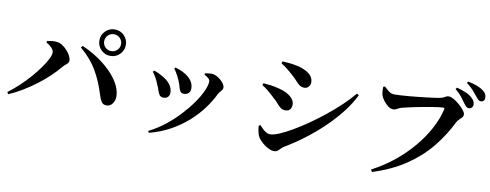

<svg xmlns="http://www.w3.org/2000/svg" viewBox="-70 -1204 4141 1621"><g transform="rotate(10 2000.0 -393.0)"><path d="M706.2 -642.5Q706.2 -689.7 739.3 -722.8Q772.4 -755.9 819.6 -755.9Q866.8 -755.9 899.9 -722.8Q933 -689.7 933 -642.5Q933 -595.3 899.9 -562.2Q866.8 -529.1 819.6 -529.1Q772.4 -529.1 739.3 -562.2Q706.2 -595.3 706.2 -642.5ZM747.2 -642.5Q747.2 -612.4 768.3 -591.3Q789.5 -570.1 819.6 -570.1Q849.7 -570.1 870.9 -591.3Q892 -612.4 892 -642.5Q892 -672.6 870.9 -693.8Q849.7 -715 819.6 -715Q789.5 -715 768.3 -693.8Q747.2 -672.6 747.2 -642.5ZM269.5 -546.1 273.4 -561Q288.5 -564.4 309.8 -566.8Q331.1 -569.2 350.2 -567.6Q376.1 -566.2 400.4 -551.3Q424.7 -536.4 444.4 -514.5Q464.1 -492.5 475.6 -470.2Q487.1 -448 487.1 -431Q487.1 -411.7 468.6 -397.3Q450 -382.8 433.4 -363.2Q401.3 -324.3 356.7 -281.9Q312.1 -239.6 258.3 -198.8Q204.5 -158 145.8 -122.3Q87.2 -86.7 27.8 -61L16.2 -77.9Q62.8 -111.8 109.1 -155.3Q155.4 -198.8 195.9 -244.9Q236.5 -291.1 267.8 -335.1Q299.2 -379.1 317.4 -414.8Q335.6 -450.6 335.6 -471.6Q335.6 -486.3 326.8 -499.5Q317.9 -512.7 303.2 -524.7Q288.6 -536.8 269.5 -546.1ZM861.5 -111.7Q830.7 -111 816.1 -133.8Q801.5 -156.6 790.2 -194.6Q758.1 -301.3 705.7 -391.1Q653.3 -480.9 562.8 -556.2L574.7 -571.6Q638.3 -545.3 700.5 -505.4Q762.7 -465.6 813.7 -416.5Q864.7 -367.4 895.9 -314Q927.1 -260.5 929.8 -206.1Q931.3 -181.6 922.5 -159.9Q913.6 -138.2 898.1 -125.3Q882.6 -112.5 861.5 -111.7Z M1369.8 -516.8 1379.2 -528.2Q1402.6 -520.3 1422.5 -513Q1442.5 -505.7 1462.6 -493Q1498.4 -472.3 1519.8 -443Q1541.3 -413.7 1541.3 -374.2Q1541.3 -348.8 1524.8 -335.2Q1508.4 -321.6 1488.6 -321.6Q1465.6 -321.6 1455.9 -335.1Q1446.1 -348.6 1440.7 -372.1Q1435.3 -395.6 1422.5 -424.9Q1417 -439.4 1407.5 -457.1Q1398.1 -474.8 1388.3 -491.5Q1378.6 -508.1 1369.8 -516.8ZM1252.6 53.8 1244 39.2Q1317.2 3.2 1382.7 -48.3Q1448.2 -99.8 1502.6 -158.8Q1556.9 -217.7 1596.8 -275.1Q1636.8 -332.5 1658.2 -381.5Q1679.7 -430.5 1679.7 -461.2Q1679.7 -475.1 1666.4 -487.4Q1653.1 -499.7 1630.6 -511L1632.2 -522.8Q1643.6 -525.5 1659.8 -527.7Q1675.9 -529.9 1688.6 -529.8Q1707.9 -529.7 1728.6 -519.7Q1749.4 -509.6 1767.3 -494.1Q1785.3 -478.7 1796.2 -461.9Q1807 -445.1 1807 -430Q1807 -415.4 1792.7 -400.7Q1778.4 -386.1 1769.6 -369.1Q1737.8 -303 1689.1 -238.3Q1640.4 -173.5 1575.3 -116.3Q1510.3 -59.1 1429.4 -15Q1348.6 29 1252.6 53.8ZM1196.5 -459.9 1206.1 -471.2Q1228.7 -464.3 1249.5 -454.1Q1270.3 -444 1283.3 -435.8Q1326.1 -412.5 1349.9 -380.2Q1373.7 -348 1373.7 -310.7Q1373.7 -288.9 1360.5 -274.4Q1347.4 -259.8 1321.1 -259.8Q1299.3 -259.8 1288.5 -274.5Q1277.7 -289.1 1270.4 -312.8Q1263 -336.4 1250.2 -363.9Q1237.7 -395.6 1224.2 -418.9Q1210.7 -442.2 1196.5 -459.9Z M2253.7 -718.4 2260.1 -736.1Q2284.7 -734.9 2320.4 -731.5Q2356 -728 2401.3 -717.9Q2436 -708.8 2465 -693.5Q2493.9 -678.2 2511.6 -656.1Q2529.4 -633.9 2529.4 -602.2Q2529.4 -582 2515.2 -565.5Q2501.1 -549 2479.9 -549Q2456 -549 2439 -560.5Q2422.1 -572 2404.8 -592.1Q2387.6 -612.2 2360.6 -635.8Q2331.5 -662.4 2304.8 -683.2Q2278.1 -704 2253.7 -718.4ZM2926 -577.6 2943.7 -566Q2906 -489.5 2847.6 -414.7Q2789.2 -339.9 2716 -269.9Q2642.9 -199.9 2562 -139Q2481.2 -78.1 2399.7 -29.5Q2383.9 -19.6 2372.3 -7.3Q2360.7 5.1 2348.8 14Q2336.9 23 2319.8 23Q2298.8 23 2271.7 9.6Q2244.6 -3.7 2220.2 -24.3Q2195.8 -44.9 2180.7 -67.4Q2168.6 -86.9 2162.6 -116.7Q2156.6 -146.5 2156.1 -166.7L2169.4 -173.7Q2180 -162.3 2194.7 -147.7Q2209.3 -133 2226.6 -122.4Q2243.9 -111.8 2263.3 -111.8Q2292.1 -111.8 2340 -131.9Q2387.9 -151.9 2447.9 -186.9Q2507.9 -221.8 2573.7 -267.3Q2639.6 -312.9 2704.5 -365.2Q2769.4 -417.6 2826.6 -471.7Q2883.7 -525.9 2926 -577.6ZM2126.9 -509.1 2133.1 -526.5Q2163.9 -524 2195.4 -520.1Q2227 -516.3 2266.8 -506.1Q2303.1 -498 2335 -481.8Q2366.8 -465.5 2387 -442.4Q2407.2 -419.2 2407.2 -388.1Q2407.2 -376.3 2402.4 -363.4Q2397.5 -350.5 2386.1 -341.7Q2374.7 -332.8 2353.6 -332.8Q2329.9 -332.8 2313.1 -345.8Q2296.3 -358.7 2280 -378.3Q2263.8 -398 2239.7 -418.4Q2205.7 -451.3 2178 -473.5Q2150.2 -495.7 2126.9 -509.1Z M3829.7 -657.5Q3815.9 -678 3795.4 -704.1Q3774.8 -730.2 3739.2 -760L3748.8 -773.6Q3791.2 -762.7 3825.6 -748Q3859.9 -733.3 3882.8 -712.1Q3899.1 -697.8 3905.4 -684Q3911.8 -670.3 3911.8 -656Q3911.8 -640.9 3901.6 -630.3Q3891.5 -619.7 3875.2 -619.7Q3863.1 -619.7 3852.7 -629.8Q3842.3 -640 3829.7 -657.5ZM3916 -735.5Q3902.4 -753 3883.2 -775Q3864 -797 3824.4 -827.5L3833.3 -840.4Q3876.2 -832 3909.5 -819.5Q3942.8 -807 3963.7 -791.6Q3983.2 -777.7 3991.1 -762.4Q3999 -747 3999 -729.8Q3999 -714 3990.4 -704.5Q3981.7 -695 3966.2 -695Q3951.2 -695 3941.1 -705.7Q3931.1 -716.5 3916 -735.5ZM3238 -625.2Q3258 -625.2 3290.3 -626.9Q3322.5 -628.7 3361.6 -632.1Q3400.7 -635.5 3441 -639.9Q3481.4 -644.3 3518.2 -648.6Q3554.9 -652.9 3582.8 -657Q3610.7 -661.1 3623.9 -663.9Q3644.8 -668.8 3655 -674.4Q3665.1 -680 3673.2 -684.4Q3681.2 -688.7 3694.5 -688.7Q3712.3 -688.7 3737.6 -674.4Q3762.9 -660.1 3787.5 -638.5Q3812.1 -616.9 3828.9 -595.8Q3845.7 -574.7 3845.7 -561.3Q3845.7 -544.6 3835.8 -533.4Q3825.8 -522.3 3813.6 -511.5Q3801.3 -500.8 3792.8 -484.5Q3732.9 -362.9 3648.6 -260.4Q3564.3 -157.8 3446.2 -78.7Q3328.1 0.5 3165.7 52.7L3154 33.1Q3256.7 -20.2 3343.6 -90.9Q3430.6 -161.6 3498.3 -242.6Q3566 -323.5 3610.9 -408.4Q3655.8 -493.3 3674.3 -575.3Q3676.1 -582 3673.4 -584.5Q3670.7 -587 3665.4 -587Q3648.6 -587 3620.8 -583.6Q3593.1 -580.3 3558.8 -574.3Q3524.5 -568.4 3488.6 -561.8Q3452.7 -555.2 3419.7 -548.2Q3386.7 -541.2 3360.4 -535.1Q3334.1 -529.1 3320.1 -525.3Q3302.5 -521.3 3284.4 -510.4Q3266.4 -499.4 3248.7 -499.4Q3226.5 -499.4 3203.4 -517.3Q3180.4 -535.3 3162.7 -559.5Q3145.1 -583.7 3140.1 -602.5Q3135.3 -621.4 3134.5 -636.9Q3133.7 -652.4 3133.9 -672L3148.3 -677.8Q3169 -657.1 3189.8 -641.2Q3210.5 -625.2 3238 -625.2Z"/></g></svg>

Font: Noto Serif TC
Style: Regular
Weight: 200
Designer: Ryoko NISHIZUKA 西塚涼子 (kana & ideographs); Frank Grießhammer (Latin, Greek & Cyrillic); Wenlong ZHANG 张文龙 (bopomofo); San
Foundry: Adobe
Version: Version 2.001;hotconv 1.1.0;makeotfexe 2.6.0